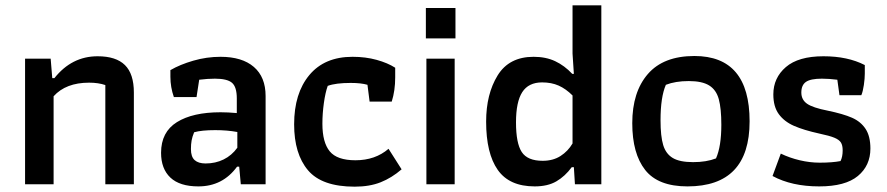

<svg xmlns="http://www.w3.org/2000/svg" viewBox="-20 -691 3327 720"><path d="M74 -471H170L176 -398H184Q249 -480 346 -480Q415 -480 448.5 -447Q482 -414 482 -344V0H375V-372Q349 -381 314 -381Q227 -381 181 -330V0H74Z M584 -118Q584 -196 643.5 -233Q703 -270 807 -270Q835 -270 868 -267V-322Q868 -365 850 -380.5Q832 -396 786 -396Q759 -396 727 -392L717 -327H632Q619 -364 619 -403V-428Q655 -449 705 -463.5Q755 -478 807 -478Q888 -478 932 -440Q976 -402 976 -331V0H883L877 -66H869Q815 8 724 8Q654 8 619 -25Q584 -58 584 -118ZM870 -137V-196Q832 -203 787 -203Q736 -203 708 -195Q701 -178 698.5 -164Q696 -150 696 -132Q696 -103 710 -90.5Q724 -78 751 -78Q788 -78 818.5 -93Q849 -108 870 -137Z M1083 -225Q1083 -341 1140 -409.5Q1197 -478 1302 -478Q1351 -478 1392.5 -466.5Q1434 -455 1462 -437V-401Q1462 -351 1449 -310H1366L1358 -373Q1334 -380 1295 -380Q1239 -380 1209 -369Q1200 -344 1194.5 -304.5Q1189 -265 1189 -227Q1189 -157 1216.5 -123.5Q1244 -90 1313 -90Q1387 -90 1437 -133L1486 -56Q1449 -24 1407.5 -7.5Q1366 9 1310 9Q1187 9 1135 -52.5Q1083 -114 1083 -225Z M1577 -661H1688V-547H1577ZM1579 -471H1685V0H1579Z M1803 -235Q1803 -338 1846 -408Q1889 -478 1981 -478Q2027 -478 2062 -461.5Q2097 -445 2126 -414H2132L2127 -490V-671H2235V0H2136L2132 -64H2124Q2099 -30 2066.5 -11Q2034 8 1985 8Q1890 8 1846.5 -54Q1803 -116 1803 -235ZM2127 -153V-333Q2102 -358 2075 -370Q2048 -382 2013 -382Q1962 -382 1938.5 -345.5Q1915 -309 1915 -232Q1915 -154 1936.5 -121Q1958 -88 2015 -88Q2054 -88 2082 -106Q2110 -124 2127 -153Z M2351 -229Q2351 -346 2409.5 -413.5Q2468 -481 2584 -481Q2791 -481 2791 -236Q2791 8 2558 8Q2448 8 2399.5 -53.5Q2351 -115 2351 -229ZM2665 -97Q2685 -142 2685 -223Q2685 -284 2675.5 -319Q2666 -354 2639.5 -370.5Q2613 -387 2563 -387Q2513 -387 2477 -373Q2457 -327 2457 -240Q2457 -180 2467 -147Q2477 -114 2503 -98.5Q2529 -83 2579 -83Q2629 -83 2665 -97Z M2877 -31 2908 -115Q2941 -99 2979 -90Q3017 -81 3054 -81Q3101 -81 3132 -87Q3140 -103 3140 -127Q3140 -146 3133.5 -156.5Q3127 -167 3109 -174.5Q3091 -182 3053 -190Q2994 -203 2957.5 -219Q2921 -235 2900.5 -263Q2880 -291 2880 -337Q2880 -399 2927 -439.5Q2974 -480 3068 -480Q3159 -480 3223 -447V-415Q3223 -397 3219.5 -372.5Q3216 -348 3210 -334H3128L3120 -392Q3088 -396 3062 -396Q3020 -396 3002.5 -384Q2985 -372 2985 -344Q2985 -317 3006.5 -302Q3028 -287 3084 -276Q3142 -264 3175 -249.5Q3208 -235 3226 -207.5Q3244 -180 3244 -134Q3244 -70 3197 -31Q3150 8 3052 8Q2949 8 2877 -31Z"/></svg>

Font: Athiti SemiBold
Style: Regular
Weight: 600
Designer: CadsonDemak Team
Foundry: CadsonDemak
Version: Version 1.033